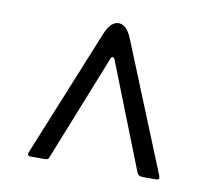

<svg xmlns="http://www.w3.org/2000/svg" viewBox="-55 -601 586 529"><g transform="rotate(10 238.0 -337.0)"><path d="M243 -439Q241 -445 237 -445Q233 -445 231 -439L113 -143Q112 -139 109 -137.5Q106 -136 101 -136H61Q50 -136 55 -148L200 -504Q209 -527 222.5 -535.5Q236 -544 250 -536.5Q264 -529 274 -504L420 -145Q424 -134 413 -134H375Q370 -134 366 -136Q362 -138 360 -142Z"/></g></svg>

Font: Libre Franklin Light
Style: Regular
Weight: 300
Designer: Pablo Impallari, Rodrigo Fuenzalida, Nhung Nguyen
Foundry: Impallari Type
Version: Version 3.000